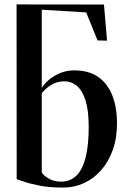

<svg xmlns="http://www.w3.org/2000/svg" viewBox="-20 -838 571 869"><path d="M266.5 11Q205 11 160.8 2.5Q116.5 -6 90 -15.5Q63.5 -25 55.5 -27L55 -818L450.5 -817.5L464.5 -654L421.5 -655L370 -782L169 -794V-439Q175.5 -452.5 195.5 -471.5Q215.5 -490.5 246.8 -505Q278 -519.5 317 -519.5Q380 -519.5 422.8 -490.8Q465.5 -462 487.5 -408.2Q509.5 -354.5 509.5 -279.5Q509.5 -212.5 490.2 -158.8Q471 -105 437.2 -67Q403.5 -29 359.5 -9Q315.5 11 266.5 11ZM256.5 -16Q299 -16 326.8 -44Q354.5 -72 368 -127.2Q381.5 -182.5 381.5 -263.5Q381.5 -338.5 367 -383.8Q352.5 -429 327.8 -449.5Q303 -470 272.5 -470Q245 -470 224.5 -460.2Q204 -450.5 190.2 -438Q176.5 -425.5 169 -416.5V-57.5Q178.5 -42 201.8 -29Q225 -16 256.5 -16Z"/></svg>

Font: Merriweather 144pt SemiBold
Style: Regular
Weight: 600
Version: Version 2.100